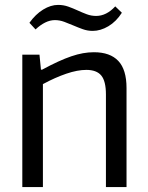

<svg xmlns="http://www.w3.org/2000/svg" viewBox="-20 -763 604 783"><path d="M71 -540H141L147 -479H152Q187 -498 216.5 -511.5Q246 -525 271 -533.5Q296 -542 318.5 -546Q341 -550 363 -550Q429 -550 462.5 -514.5Q496 -479 496 -404V0H412V-378Q412 -432 393 -455Q374 -478 332 -478Q296 -478 250.5 -462.5Q205 -447 155 -420V0H71ZM100 -670Q125 -705 156 -724Q187 -743 217 -743Q239 -743 258.5 -736Q278 -729 296.5 -720.5Q315 -712 333.5 -705Q352 -698 372 -698Q414 -698 450 -737L477 -711Q454 -675 422 -656Q390 -637 358 -637Q337 -637 317.5 -644Q298 -651 279.5 -659Q261 -667 242 -674Q223 -681 204 -681Q184 -681 164 -671Q144 -661 125 -643Z"/></svg>

Font: Encode Sans Narrow
Style: Regular
Weight: 400
Designer: Pablo Impallari, Andres Torresi
Foundry: Pablo Impallari, Andres Torresi
Version: Version 1.000; ttfautohint (v1.00) -l 8 -r 50 -G 200 -x 14 -